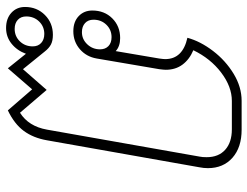

<svg xmlns="http://www.w3.org/2000/svg" viewBox="-114 -484 835 648"><g transform="rotate(90 304.0 -160.5)"><path d="M548 -444Q548 -430 545 -415L454 99Q446 145 422.5 177Q399 209 353 231L282 149L211 231L162 170Q151 200 128 218.5Q105 237 75 237Q43 237 23.5 219Q4 201 4 173Q4 133 31 106Q58 79 98 79Q118 79 130.5 85.5Q143 92 154 106L214 180L284 100L361 190Q407 161 418 99L509 -416Q511 -425 511 -440Q511 -480 486 -502.5Q461 -525 417 -525H321Q273 -525 225.5 -489Q178 -453 150 -395Q181 -382 198.5 -358.5Q216 -335 216 -302Q216 -296 214 -280L178 -69Q172 -34 146.5 -12Q121 10 86 10Q54 10 35 -8Q16 -26 16 -54Q16 -95 42.5 -121.5Q69 -148 109 -148Q137 -148 153 -133L178 -280Q180 -294 180 -300Q180 -359 108 -375Q120 -419 152.5 -461.5Q185 -504 229.5 -531Q274 -558 321 -558H418Q478 -558 513 -527Q548 -496 548 -444ZM147 -80Q147 -98 136 -108.5Q125 -119 106 -119Q81 -119 64 -101.5Q47 -84 47 -58Q47 -40 58.5 -29.5Q70 -19 89 -19Q113 -19 130 -37Q147 -55 147 -80ZM137 147Q137 129 125.5 118.5Q114 108 95 108Q70 108 53 125.5Q36 143 36 169Q36 187 47.5 197.5Q59 208 78 208Q103 208 120 190.5Q137 173 137 147Z"/></g></svg>

Font: Bai Jamjuree ExtraLight
Style: Italic
Weight: 275
Italic angle: -10°
Version: Version 1.000; ttfautohint (v1.6)